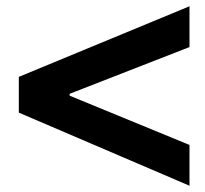

<svg xmlns="http://www.w3.org/2000/svg" viewBox="-20 -592 654 612"><path d="M40 -233V-347L584 -572V-442L202 -293V-287L584 -130V0Z"/></svg>

Font: Chakra Petch
Style: Bold
Weight: 700
Designer: Katatrad Aksorn Co.,Ltd.
Foundry: Cadson Demak Co.,Ltd.
Version: Version 1.000; ttfautohint (v1.6)